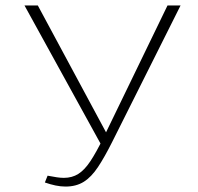

<svg xmlns="http://www.w3.org/2000/svg" viewBox="-20 -678 729 706"><path d="M221 8Q203 8 184 4Q165 0 145 -7L155 -32Q176 -28 189.5 -26Q203 -24 215 -24Q245 -24 268 -38.5Q291 -53 312.5 -85.5Q334 -118 360 -171L596 -658H644L393 -157Q365 -101 340.5 -64Q316 -27 288 -9.5Q260 8 221 8ZM354 -142 70 -658H119L382 -169Z"/></svg>

Font: Ysabeau SC ExtraLight
Style: Regular
Weight: 250
Designer: Christian Thalmann (Catharsis Fonts)
Version: Version 2.001;gftools[0.9.30]; featfreeze: smcp